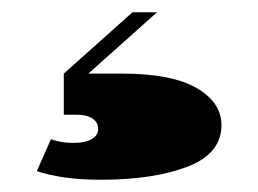

<svg xmlns="http://www.w3.org/2000/svg" viewBox="-20 -73 421 313"><path d="M63 154Q72 157 80.8 158.5Q89.5 160 99 160Q118.5 160 129.2 154Q140 148 140 137Q140 126.5 130.8 120.2Q121.5 114 105 114H84V47H179Q260 47 300.5 70.5Q341 94 341 131Q341 177.5 285.5 198.8Q230 220 145 220Q110 220 84.8 216.2Q59.5 212.5 40 206ZM196 -53H236L124 47H84Z"/></svg>

Font: Hepta Slab ExtraLight Black
Style: Regular
Weight: 900
Version: Version 1.102